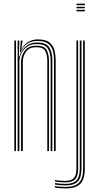

<svg xmlns="http://www.w3.org/2000/svg" viewBox="-20 -820 538 1042"><path d="M273 0V-492.8Q273 -519.8 266.8 -543.8Q260.5 -567.8 241.4 -582.8Q222.2 -597.8 183.5 -597.8Q117.2 -597.8 91 -535.8H88L93 -600H102.2V-595L96 -555H97.8Q110 -578.5 133.1 -592.4Q156.2 -606.2 185.5 -606.2Q230 -606.2 250.4 -588Q270.8 -569.8 276.5 -543.6Q282.2 -517.5 282.2 -494V0ZM57.8 0V-600H66.8V0ZM75.8 0V-600H85L82.2 -512.2H85.2Q94.5 -545.8 119.2 -567.6Q144 -589.5 181.8 -589.2Q229.2 -589.2 246.6 -563.9Q264 -538.5 264 -492.5V0H254.8V-491.8Q254.8 -534.2 239.1 -557.6Q223.5 -581 179.2 -581Q146.8 -581 125.9 -565.8Q105 -550.5 95.1 -528.1Q85.2 -505.8 85.2 -484.5V0ZM94.2 0V-485.2Q94.2 -516 114 -544Q133.8 -572 178 -572Q221.2 -572 233.5 -547.9Q245.8 -523.8 245.8 -490.5V0H236.8V-490Q236.8 -518.2 226.6 -541Q216.5 -563.8 177 -563.8Q138.2 -563.8 121 -539Q103.8 -514.2 103.8 -485.5V0ZM395.2 -791.8V-800H440.8V-791.8ZM395.2 -775V-783.2H440.8V-775ZM395.2 -758.5V-766.8H440.8V-758.5ZM335 202.5Q319.8 202.5 303.2 201.1Q286.8 199.8 278 197.2V189.5Q287.8 191.8 304.2 193.1Q320.8 194.5 335 194.5Q386.5 194.5 408.9 171.4Q431.2 148.2 431.2 95.2V-600H440.2V95.2Q440.2 152.8 415.9 177.6Q391.5 202.5 335 202.5ZM335 186.2Q322.5 186.2 305.9 185Q289.2 183.8 278 181.2V173.5Q289.2 175.5 305.8 176.8Q322.2 178 335 178Q376.8 178 394.9 158.8Q413 139.5 413 95.2V-600H422.2V95.2Q422.2 144 402 165.1Q381.8 186.2 335 186.2ZM335 169.8Q323.2 169.8 306.5 168.5Q289.8 167.2 278 165.2V157.5Q290.2 159.2 306.1 160.5Q322 161.8 335 161.8Q367 161.8 380.9 146.2Q394.8 130.8 394.8 95.2V-600H404V95.2Q404 135.2 388 152.5Q372 169.8 335 169.8Z"/></svg>

Font: Big Shoulders Inline Display Light
Style: Regular
Weight: 300
Designer: Patric King
Foundry: XO Type Co
Version: Version 1.000